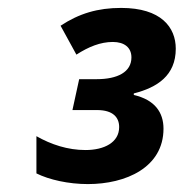

<svg xmlns="http://www.w3.org/2000/svg" viewBox="-20 -872 464 485"><path d="M202 -407C298 -407 393 -449 393 -547C393 -588 371 -620 318 -632V-636C377 -651 424 -681 424 -749C424 -803 387 -852 286 -852C227 -852 180 -838 133 -807L173 -734C204 -754 234 -766 265 -766C294 -766 312 -752 312 -727C312 -690 277 -672 224 -672H180L163 -594H225C266 -594 281 -575 281 -551C281 -512 243 -493 196 -493C151 -493 109 -507 72 -528V-434C104 -418 153 -407 202 -407Z"/></svg>

Font: BC Sans
Style: Bold Italic
Weight: 700
Italic angle: -12°
Designer: Monotype Design Team
Province of B.C.
Foundry: Monotype Imaging Inc.
Version: Version 2.000;GOOG;noto-source:20170915:90ef993387c0